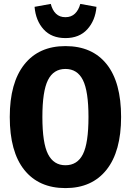

<svg xmlns="http://www.w3.org/2000/svg" viewBox="-20 -946 670 983"><path d="M600 -347Q600 -171 525.5 -77Q451 17 315 17Q179 17 104.5 -76Q30 -169 30 -347Q30 -522 104.5 -616Q179 -710 315 -710Q452 -710 526 -617.5Q600 -525 600 -347ZM197 -347Q197 -213 226 -156.5Q255 -100 315 -100Q376 -100 404.5 -156.5Q433 -213 433 -347Q433 -479 404.5 -536Q376 -593 315 -593Q254 -593 225.5 -536Q197 -479 197 -347ZM157 -911 240 -926Q248 -894 266.5 -876Q285 -858 315 -858Q345 -858 364 -876.5Q383 -895 391 -926L474 -911Q468 -841 427 -796Q386 -751 315 -751Q244 -751 203.5 -795.5Q163 -840 157 -911Z"/></svg>

Font: Fira Sans Condensed
Style: Bold
Weight: 700
Width: 3
Designer: bBox Type GmbH & Carrois Corporate GbR & Edenspiekermann AG
Foundry: bBox Type GmbH & Carrois Corporate GbR & Edenspiekermann AG
Version: Version 4.301